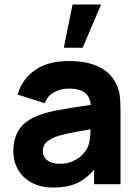

<svg xmlns="http://www.w3.org/2000/svg" viewBox="-20 -830 623 865"><path d="M307 -810H435.5L352.5 -615H267.5ZM523 -330V0H404V-66Q368 -23 325 -4Q282 15 220 15Q164 15 123.2 -6.8Q82.5 -28.5 61.2 -66Q40 -103.5 40 -149Q40 -208 67.5 -248.5Q95 -289 158 -312Q193 -325 243.5 -334.2Q294 -343.5 389 -357.5Q385 -395.5 361.2 -413.2Q337.5 -431 290 -431Q255.5 -431 224.5 -415Q193.5 -399 182 -365L59 -404Q80 -474 138 -514.5Q196 -555 290 -555Q449.5 -555 501 -457Q515.5 -430 519.2 -402.2Q523 -374.5 523 -330ZM388 -247.5Q317.5 -235.5 284.5 -228.5Q251.5 -221.5 229 -213Q199.5 -201 186.2 -186.2Q173 -171.5 173 -151Q173 -123.5 193.2 -107.8Q213.5 -92 249 -92Q283.5 -92 309.5 -104.2Q335.5 -116.5 351.2 -133Q367 -149.5 374 -164Q387 -190.5 388 -247.5Z"/></svg>

Font: Hauora ExtraBold
Style: Regular
Weight: 800
Designer: Wayne Shih
Foundry: WCYS
Version: Version 1.001